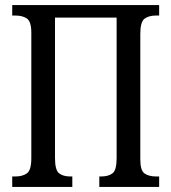

<svg xmlns="http://www.w3.org/2000/svg" viewBox="-20 -734 673 754"><path d="M28 0V-41H40Q69 -41 86 -53.5Q103 -66 103 -113V-605Q103 -649 86 -661Q69 -673 40 -673H28V-714H605V-673H593Q564 -673 547.5 -660.5Q531 -648 531 -601V-108Q531 -64 548 -52.5Q565 -41 593 -41H605V0H370V-41H377Q406 -41 422 -53.5Q438 -66 438 -113V-665H196V-113Q196 -66 212 -53.5Q228 -41 256 -41H264V0Z"/></svg>

Font: Noto Serif ExtraCondensed
Style: Regular
Weight: 400
Width: 2
Designer: Monotype Design Team
Foundry: Monotype Imaging Inc.
Version: Version 2.015